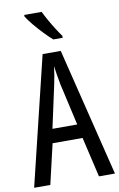

<svg xmlns="http://www.w3.org/2000/svg" viewBox="-102 -998 653 1053"><g transform="rotate(-10 225.0 -471.5)"><path d="M361 0 309 -223H142L90 0H0L173 -714H274L450 0ZM240 -535Q235 -563 230.5 -589Q226 -615 223 -638Q218 -590 206 -536L155 -301H293ZM208 -943Q219 -920 234.5 -892.5Q250 -865 266.5 -839Q283 -813 297 -794V-783H245Q225 -800 198.5 -827.5Q172 -855 148 -884Q124 -913 111 -934V-943Z"/></g></svg>

Font: Noto Sans Lao ExtraCondensed
Style: Regular
Weight: 400
Width: 2
Designer: Monotype Design Team
Foundry: Monotype Imaging Inc.
Version: Version 2.004; ttfautohint (v1.8.4.7-5d5b)